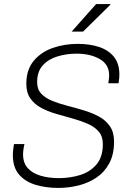

<svg xmlns="http://www.w3.org/2000/svg" viewBox="-20 -911 640 941"><path d="M266 10Q204 10 153.5 -5.5Q103 -21 73 -56Q43 -91 43 -151Q43 -163 45 -180.5Q47 -198 49 -205H100Q98 -199 95.5 -182.5Q93 -166 93 -155Q93 -112 116.5 -86.5Q140 -61 180 -49.5Q220 -38 269 -38Q323 -38 372 -53Q421 -68 452.5 -104.5Q484 -141 484 -205Q484 -243 463.5 -266.5Q443 -290 409.5 -304.5Q376 -319 336.5 -330Q297 -341 257 -352.5Q217 -364 183.5 -381.5Q150 -399 129.5 -427.5Q109 -456 109 -500Q109 -569 145 -612.5Q181 -656 238.5 -676Q296 -696 361 -696Q419 -696 465 -681Q511 -666 538 -633Q565 -600 565 -546Q565 -539 564.5 -530Q564 -521 561 -503H511Q514 -524 514.5 -531Q515 -538 515 -542Q515 -595 469 -621.5Q423 -648 355 -648Q306 -648 261.5 -634.5Q217 -621 189.5 -590.5Q162 -560 162 -508Q162 -473 182.5 -451.5Q203 -430 236.5 -416.5Q270 -403 310.5 -392.5Q351 -382 391 -370Q431 -358 464.5 -340Q498 -322 518.5 -292.5Q539 -263 539 -217Q539 -154 515.5 -110.5Q492 -67 452.5 -40.5Q413 -14 364.5 -2Q316 10 266 10ZM331 -756 451 -891H521V-888L387 -756Z"/></svg>

Font: Chivo Mono Medium Thin
Style: Italic
Weight: 250
Italic angle: -8.05°
Monospace: yes
Version: Version 1.008